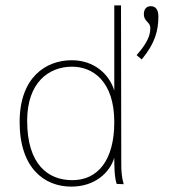

<svg xmlns="http://www.w3.org/2000/svg" viewBox="-20 -685 665 714"><path d="M245 9C333 9 388 -43 405 -98C405 -74 405 -25 414 -1L440 0C432 -27 431 -52 431 -76L430 -665H405V-348C387 -408 331 -461 247 -461C150 -461 53 -397 53 -231C53 -61 144 9 245 9ZM541 -662C523 -662 515 -649 515 -633C515 -603 539 -605 539 -580C539 -552 526 -523 488 -480L507 -464C557 -524 569 -572 569 -624C569 -644 562 -662 541 -662ZM249 -15C159 -15 81 -73 81 -236C81 -378 161 -437 248 -437C325 -437 405 -383 405 -231C405 -88 343 -15 249 -15Z"/></svg>

Font: Inconsolata Expanded ExtraLight
Style: Regular
Weight: 200
Width: 7
Monospace: yes
Designer: Raph Levien, Cyreal, Brenton Simpson
Foundry: Raph Levien, Cyreal, Google
Version: Version 3.100